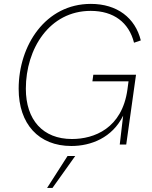

<svg xmlns="http://www.w3.org/2000/svg" viewBox="-20 -724 764 962"><path d="M337.5 7.5C435.5 7.5 542.5 -33.5 597 -144.5L580 0H612.5L661.5 -349.5H447.5L443 -316.5H624L618.5 -275.5C591.5 -80.5 451.5 -27.5 340.5 -27.5C194.5 -27.5 109.5 -123.5 109.5 -279.5C109.5 -479.5 227.5 -669.5 434.5 -669.5C549.5 -669.5 626 -611.5 651.5 -510L685.5 -521.5C657.5 -634.5 567 -704.5 435 -704.5C208.5 -704.5 73.5 -497.5 73.5 -279C73.5 -103 173.5 7.5 337.5 7.5ZM216 217.5H243L357 57.5H318.5Z"/></svg>

Font: HK Grotesk ExtraLight
Style: Italic
Weight: 200
Italic angle: -16°
Designer: Alfredo Marco Pradil
Foundry: Hanken Design Co.
Version: Version 3.001;FEAKit 1.0